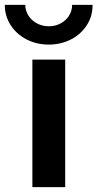

<svg xmlns="http://www.w3.org/2000/svg" viewBox="-44 -768 400 788"><path d="M88.9 -523.4H223.6V0H88.9ZM-24.4 -748H59.6Q60.1 -723.6 73 -703.6Q85.9 -683.6 107.9 -671.9Q129.9 -660.2 156.2 -660.2Q183.1 -660.2 204.8 -671.9Q226.6 -683.6 239.3 -703.6Q252 -723.6 252 -748H335.9Q336.4 -702.6 312.7 -665.3Q289.1 -627.9 247.6 -606.4Q206.1 -585 156.2 -585Q106 -585 64.7 -606.4Q23.4 -627.9 -0.5 -665.3Q-24.4 -702.6 -24.4 -748Z"/></svg>

Font: Reddit Sans Fudge
Style: Bold
Weight: 700
Designer: Stephen Hutchings
Foundry: Reddit
Version: Version 1.013